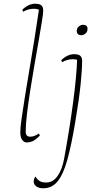

<svg xmlns="http://www.w3.org/2000/svg" viewBox="-20 -753 529 1031"><path d="M124 12Q109 12 99 -2Q89 -16 89 -44Q89 -66 96 -117Q103 -168 114.5 -238Q126 -308 139.5 -388.5Q153 -469 166 -549.5Q179 -630 189 -701Q177 -706 163 -706Q147 -706 132.5 -702Q118 -698 104 -690L100 -701Q118 -718 135 -725.5Q152 -733 168 -733Q194 -733 203 -723.5Q212 -714 212 -697Q212 -681 205 -637.5Q198 -594 187.5 -533.5Q177 -473 165 -404.5Q153 -336 142.5 -268.5Q132 -201 125 -143Q118 -85 118 -47Q118 -19 141 -19Q155 -19 165.5 -23.5Q176 -28 189 -36L194 -25Q169 0 153.5 6Q138 12 124 12ZM212 258Q188 258 174.5 247.5Q161 237 161 223Q161 207 170 195Q181 212 193.5 219.5Q206 227 228 227Q265 227 289.5 191.5Q314 156 324 101Q338 25 350.5 -53Q363 -131 372.5 -202.5Q382 -274 387.5 -333.5Q393 -393 394 -432Q383 -435 372 -435Q356 -435 341.5 -431Q327 -427 313 -419L309 -430Q327 -447 344 -454.5Q361 -462 377 -462Q403 -462 412 -452.5Q421 -443 421 -426Q421 -380 413 -301Q405 -222 385 -103Q364 24 342 103.5Q320 183 289.5 220.5Q259 258 212 258ZM416 -564Q404 -564 398 -570.5Q392 -577 392 -586Q392 -602 403.5 -611Q415 -620 425 -620Q450 -620 450 -598Q450 -582 439 -573Q428 -564 416 -564Z"/></svg>

Font: Petrona Thin
Style: Italic
Weight: 100
Italic angle: -9°
Designer: Ringo R. Seeber
Foundry: Ringo R. Seeber
Version: Version 2.001; ttfautohint (v1.8.3)